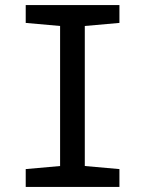

<svg xmlns="http://www.w3.org/2000/svg" viewBox="-20 -734 570 754"><path d="M81 0H449V-70L313 -82V-632L449 -644V-714H81V-644L216 -632V-82L81 -70Z"/></svg>

Font: Noto Sans Mono Condensed Medium
Style: Regular
Weight: 500
Width: 3
Designer: Monotype Design Team
Foundry: Monotype Imaging Inc.
Version: Version 2.014